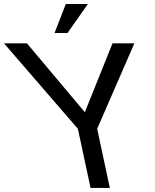

<svg xmlns="http://www.w3.org/2000/svg" viewBox="-96 -928 764 948"><path d="M446.3 0H351.1L288.6 -292L-76.2 -713.9H37.1L322.8 -374L459.5 -713.9H567.4L383.8 -292ZM337.9 -908.2 237.3 -765.1H173.3L229 -908.2Z"/></svg>

Font: XB Khoramshahr
Style: Oblique
Weight: 400
Italic angle: 12°
Designer: Behnam
Foundry: Irmug
Version: Version 8.005 2009